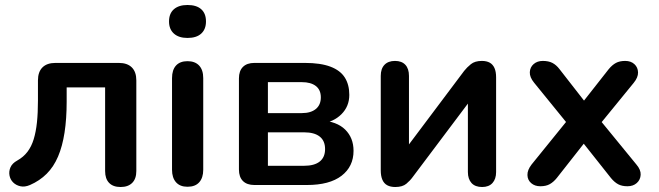

<svg xmlns="http://www.w3.org/2000/svg" viewBox="-20 -741 2638 769"><path d="M463 8Q433 8 417 -8.5Q401 -25 401 -56V-391H247V-334Q247 -265 238.5 -210Q230 -155 212.5 -114Q195 -73 167 -45Q139 -17 100 0Q79 9 61.5 5Q44 1 32.5 -10.5Q21 -22 18 -38.5Q15 -55 22 -71Q29 -87 49 -98Q74 -112 90 -133Q106 -154 115 -183.5Q124 -213 128 -251Q132 -289 132 -338V-419Q132 -453 150 -471Q168 -489 202 -489H456Q490 -489 508 -471Q526 -453 526 -419V-56Q526 -25 509.5 -8.5Q493 8 463 8Z M731 7Q701 7 685 -11Q669 -29 669 -61V-428Q669 -461 685 -478.5Q701 -496 731 -496Q761 -496 777.5 -478.5Q794 -461 794 -428V-61Q794 -29 778 -11Q762 7 731 7ZM731 -589Q696 -589 676.5 -606.5Q657 -624 657 -655Q657 -687 676.5 -704Q696 -721 731 -721Q767 -721 786 -704Q805 -687 805 -655Q805 -624 786 -606.5Q767 -589 731 -589Z M999 0Q969 0 953 -16Q937 -32 937 -62V-427Q937 -457 953 -473Q969 -489 999 -489H1201Q1264 -489 1303.5 -474Q1343 -459 1361 -430.5Q1379 -402 1379 -361Q1379 -315 1347.5 -283.5Q1316 -252 1264 -245V-259Q1329 -255 1362.5 -222Q1396 -189 1396 -137Q1396 -74 1348 -37Q1300 0 1209 0ZM1053 -77H1198Q1239 -77 1260.5 -94Q1282 -111 1282 -144Q1282 -177 1260.5 -194Q1239 -211 1198 -211H1053ZM1053 -288H1189Q1225 -288 1245 -304.5Q1265 -321 1265 -351Q1265 -381 1245 -396.5Q1225 -412 1189 -412H1053Z M1563 8Q1544 8 1531 1Q1518 -6 1511.5 -21Q1505 -36 1505 -59V-437Q1505 -466 1520 -481.5Q1535 -497 1562 -497Q1589 -497 1603.5 -481.5Q1618 -466 1618 -437V-128H1592L1839 -457Q1850 -471 1866 -484Q1882 -497 1910 -497Q1929 -497 1941.5 -490Q1954 -483 1960.5 -468.5Q1967 -454 1967 -431V-52Q1967 -24 1952.5 -8Q1938 8 1911 8Q1883 8 1868.5 -8Q1854 -24 1854 -52V-362H1881L1633 -32Q1623 -18 1607.5 -5Q1592 8 1563 8Z M2144 5Q2122 5 2107.5 -7.5Q2093 -20 2092.5 -40Q2092 -60 2109 -82L2271 -282V-223L2119 -410Q2101 -432 2102 -452Q2103 -472 2117.5 -484.5Q2132 -497 2154 -497Q2177 -497 2192.5 -489Q2208 -481 2221 -464L2341 -310H2297L2418 -464Q2432 -481 2447 -489Q2462 -497 2484 -497Q2507 -497 2521 -484Q2535 -471 2535.5 -451Q2536 -431 2518 -409L2367 -224V-280L2529 -82Q2547 -61 2546 -41Q2545 -21 2530.5 -8Q2516 5 2493 5Q2471 5 2456 -3Q2441 -11 2427 -28L2297 -192H2339L2210 -28Q2197 -12 2182 -3.5Q2167 5 2144 5Z"/></svg>

Font: Nunito ExtraLight
Style: Regular
Weight: 200
Designer: Vernon Adams
Foundry: Vernon Adams
Version: Version 3.602